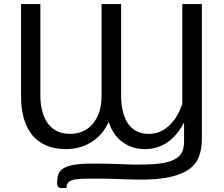

<svg xmlns="http://www.w3.org/2000/svg" viewBox="-20 -737 1119 959"><path d="M988.3 -716.8Q988.3 -548.8 988.3 -44.9Q988.3 4.9 974.6 43Q960.9 81.1 925.8 107.4Q890.6 132.8 832 146.5Q772.5 160.2 681.6 160.2Q662.1 160.2 630.9 159.2Q600.6 158.2 566.4 157.2Q531.2 156.2 497.1 155.3Q461.9 155.3 434.6 155.3Q396.5 155.3 372.1 157.2Q347.7 159.2 335 165Q321.3 170.9 317.4 179.7Q312.5 188.5 311.5 202.1Q303.7 202.1 286.1 202.1Q279.3 202.1 275.4 200.2Q271.5 197.3 268.6 193.4Q266.6 189.5 265.6 183.6Q265.6 178.7 265.6 172.9Q265.6 150.4 271.5 132.8Q278.3 115.2 296.9 103.5Q316.4 91.8 351.6 85.9Q386.7 80.1 443.4 80.1Q459 80.1 478.5 80.1Q498 80.1 519.5 81.1Q542 82 564.5 82Q587.9 83 608.4 84Q629.9 85 647.5 85Q665 85 678.7 85Q740.2 85 783.2 79.1Q825.2 73.2 850.6 59.6Q877 46.9 888.7 24.4Q899.4 2 899.4 -31.2Q899.4 -62.5 899.4 -126Q883.8 -94.7 863.3 -70.3Q843.8 -45.9 819.3 -28.3Q794.9 -10.7 766.6 -2Q738.3 7.8 705.1 7.8Q669.9 7.8 640.6 -2Q612.3 -11.7 588.9 -29.3Q566.4 -46.9 549.8 -71.3Q533.2 -96.7 522.5 -127.9Q506.8 -92.8 483.4 -66.4Q460 -41 431.6 -24.4Q404.3 -7.8 373 0Q341.8 7.8 310.5 7.8Q254.9 7.8 211.9 -9.8Q169.9 -28.3 141.6 -61.5Q113.3 -96.7 98.6 -146.5Q85 -196.3 85 -260.7Q85 -412.1 85 -716.8Q108.4 -716.8 181.6 -716.8Q181.6 -602.5 181.6 -260.7Q181.6 -213.9 192.4 -177.7Q202.1 -141.6 221.7 -117.2Q241.2 -92.8 268.6 -80.1Q296.9 -68.4 330.1 -68.4Q363.3 -68.4 391.6 -80.1Q420.9 -92.8 441.4 -116.2Q462.9 -140.6 475.6 -176.8Q487.3 -212.9 487.3 -260.7Q487.3 -412.1 487.3 -716.8Q511.7 -716.8 585 -716.8Q585 -602.5 585 -260.7Q585 -215.8 593.8 -180.7Q602.5 -144.5 619.1 -120.1Q636.7 -94.7 663.1 -81.1Q689.5 -68.4 724.6 -68.4Q778.3 -68.4 821.3 -106.4Q864.3 -143.6 890.6 -217.8Q890.6 -383.8 890.6 -716.8Q915 -716.8 988.3 -716.8Z"/></svg>

Font: Lato
Style: Regular
Weight: 400
Designer: Lukasz Dziedzic with Adam Twardoch and Botio Nikoltchev
Version: Version 2.015; 2015-08-06; http://www.latofonts.com/